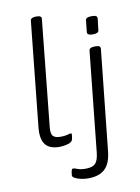

<svg xmlns="http://www.w3.org/2000/svg" viewBox="-102 -820 802 1099"><g transform="rotate(-10 298.5 -270.0)"><path d="M190 6Q132 6 107.5 -26Q83 -58 90 -126L153 -734Q155 -752 186 -752H190Q219 -752 217 -734L154 -120Q149 -79 161 -64.5Q173 -50 206 -50Q230 -50 245.5 -54.5Q261 -59 266 -59Q271 -59 271 -52Q271 -48 270 -39.5Q269 -31 266 -21Q261 -7 236.5 -0.5Q212 6 190 6ZM320 212Q299 212 278.5 207.5Q258 203 244 195.5Q230 188 230 179Q230 173 233 157Q236 141 244 141Q251 141 268.5 148Q286 155 316 155Q354 155 371 138.5Q388 122 393 78L454 -507Q456 -525 486 -525H493Q509 -525 514.5 -520.5Q520 -516 520 -507L458 81Q451 149 417.5 180.5Q384 212 320 212ZM489 -595Q456 -595 457 -613L464 -681Q465 -699 500 -699Q519 -699 525.5 -694.5Q532 -690 532 -681L524 -613Q523 -595 489 -595Z"/></g></svg>

Font: Asap Semi Expanded Semi Expanded Light
Style: Italic
Weight: 300
Width: 6
Italic angle: -6°
Designer: Pablo Cosgaya
Foundry: Omnibus-Type
Version: Version 3.001; ttfautohint (v1.8.4.7-5d5b)